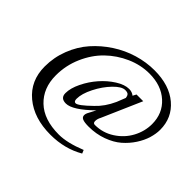

<svg xmlns="http://www.w3.org/2000/svg" viewBox="-155 -887 1114 1114"><g transform="rotate(45 402.0 -330.0)"><path d="M373.5 16.1Q238.3 16.1 154.3 -53.7Q70.3 -123.5 70.3 -240.7Q70.3 -315.9 97.2 -385Q124 -454.1 169.9 -506.1Q215.8 -558.1 275.4 -596.9Q335 -635.7 402.3 -655.8Q469.7 -675.8 537.1 -675.8Q659.2 -675.8 731.7 -614.3Q804.2 -552.7 804.2 -454.6Q804.2 -421.9 793.2 -385Q782.2 -348.1 757.6 -310.3Q732.9 -272.5 698.2 -242.4Q663.6 -212.4 610.8 -193.1Q558.1 -173.8 496.6 -173.8Q462.9 -173.8 447.3 -180.4Q431.6 -187 431.6 -203.1Q431.6 -211.9 436.3 -222.4Q440.9 -232.9 462.4 -272.5Q362.8 -175.3 309.1 -175.3Q264.6 -175.3 264.6 -216.3Q264.6 -257.3 289.1 -307.4Q313.5 -357.4 349.4 -398.4Q385.3 -439.5 429.2 -467.3Q473.1 -495.1 509.3 -495.1Q533.7 -495.1 550.8 -481L562 -502.4H617.2L511.2 -259.8Q501 -241.2 501 -223.6Q501 -206.5 516.1 -206.5Q581.1 -206.5 635 -241.5Q689 -276.4 718.3 -330.8Q747.6 -385.3 747.6 -444.8Q747.6 -532.2 687.3 -586.9Q627 -641.6 529.3 -641.6Q458.5 -641.6 390.4 -611.6Q322.3 -581.5 269.5 -530.3Q216.8 -479 184.6 -405.3Q152.3 -331.5 152.3 -250Q152.3 -145.5 218.8 -82.3Q285.2 -19 407.7 -19Q476.1 -19 572.8 -58.1L581.5 -37.1Q489.7 16.1 373.5 16.1ZM348.1 -216.3Q368.2 -216.3 435.1 -281.7Q480.5 -323.7 510.7 -390.1L532.2 -444.3Q532.2 -444.8 531.5 -448.5Q530.8 -452.1 530.5 -453.1Q530.3 -454.1 529.3 -457.3Q528.3 -460.4 527.6 -461.4Q526.9 -462.4 525.4 -464.8Q523.9 -467.3 522.5 -468.3Q521 -469.2 518.6 -470.7Q516.1 -472.2 513.2 -472.9Q510.3 -473.6 506.3 -474.1Q502.4 -474.6 498 -474.6Q469.2 -474.6 429.9 -434.1Q390.6 -393.6 362.1 -337.2Q333.5 -280.8 333.5 -238.8Q333.5 -216.3 348.1 -216.3Z"/></g></svg>

Font: Elstob Medium
Style: Italic
Weight: 500
Italic angle: -20°
Designer: Peter S. Baker
Version: Version 1.015